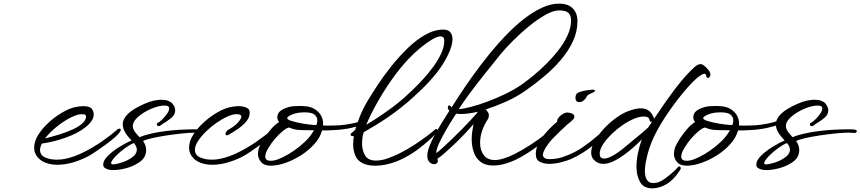

<svg xmlns="http://www.w3.org/2000/svg" viewBox="-20 -889 4710 1051"><path d="M293 13Q270 13 249 8Q228 3 211 -7Q167 -35 167 -81Q167 -117 191.5 -154.5Q216 -192 255 -226Q294 -260 337 -282Q363 -296 389 -302Q415 -308 435 -308Q470 -308 481.5 -294.5Q493 -281 493 -263Q493 -244 481 -226.5Q469 -209 447 -192Q409 -161 343.5 -137Q278 -113 209 -103Q199 -83 199 -66Q201 -38 228.5 -26.5Q256 -15 290 -15Q302 -15 313 -16Q324 -17 334 -19Q384 -29 436.5 -55Q489 -81 538 -115Q587 -149 626 -183Q632 -185 634 -185Q641 -185 641 -178Q641 -173 637 -168Q630 -156 608.5 -137Q587 -118 560 -98.5Q533 -79 507.5 -61.5Q482 -44 465 -35Q429 -15 383 -1Q337 13 293 13ZM226 -131Q258 -139 300 -151.5Q342 -164 380 -181.5Q418 -199 437 -220Q445 -228 448 -236.5Q451 -245 451 -251Q451 -256 447.5 -260Q444 -264 427 -264Q403 -264 365 -244.5Q327 -225 289.5 -194.5Q252 -164 226 -131Z M578 40Q566 38 555.5 31.5Q545 25 545 12Q545 -10 569 -34.5Q593 -59 629 -82Q665 -105 700 -120Q678 -143 665 -164.5Q652 -186 652 -208Q652 -238 680 -265.5Q708 -293 769 -320Q798 -333 821.5 -338Q845 -343 863 -343Q886 -343 901 -337Q916 -331 923 -323Q939 -304 939 -285Q939 -261 918 -244Q897 -227 879 -216Q876 -215 873 -213Q870 -211 868 -209Q862 -205 861 -204Q852 -196 843 -200Q838 -203 838 -208Q838 -213 843 -216Q854 -221 868.5 -235.5Q883 -250 894.5 -266.5Q906 -283 906 -295Q906 -301 903 -305Q897 -311 879 -311Q857 -311 827.5 -301Q798 -291 770.5 -274.5Q743 -258 725 -238.5Q707 -219 707 -200Q707 -183 718.5 -167.5Q730 -152 744 -138Q772 -150 810.5 -158.5Q849 -167 890.5 -172Q932 -177 971 -179Q1010 -181 1038 -181Q1055 -181 1067 -181Q1079 -181 1086 -179Q1095 -177 1095 -171Q1095 -167 1091.5 -164Q1088 -161 1084 -161Q1077 -161 1069.5 -162Q1062 -163 1052 -163Q1021 -163 978 -158.5Q935 -154 891.5 -147.5Q848 -141 813 -133Q778 -125 763 -117Q780 -94 780 -68Q780 -22 735 4Q705 23 667.5 32.5Q630 42 601 42Q594 42 588.5 41.5Q583 41 578 40ZM600 11Q611 11 640.5 2.5Q670 -6 695 -22Q729 -43 729 -70Q729 -87 713 -106Q694 -99 666.5 -79.5Q639 -60 618 -39Q595 -16 589 -1Q589 0 588.5 1Q588 2 588 4Q588 10 600 11Z M1141 13Q1118 13 1097 8Q1076 3 1059 -7Q1015 -35 1015 -81Q1015 -117 1039.5 -154.5Q1064 -192 1103 -226Q1142 -260 1185 -282Q1212 -296 1238 -302Q1264 -308 1285 -308Q1308 -308 1326 -301Q1344 -294 1346 -280Q1350 -251 1330 -226.5Q1310 -202 1282 -183Q1254 -164 1233 -152Q1230 -151 1227.5 -149.5Q1225 -148 1223 -148Q1216 -148 1215 -152.5Q1214 -157 1215 -161Q1219 -174 1240 -185Q1253 -192 1267 -203.5Q1281 -215 1291 -228.5Q1301 -242 1301 -251Q1301 -256 1296 -260Q1291 -264 1274 -264Q1254 -264 1225 -251Q1196 -238 1165 -216.5Q1134 -195 1107.5 -169Q1081 -143 1064 -117Q1047 -91 1047 -69Q1047 -40 1075 -27.5Q1103 -15 1138 -15Q1150 -15 1161 -16Q1172 -17 1182 -19Q1232 -29 1284.5 -55Q1337 -81 1386 -115Q1435 -149 1474 -183Q1480 -185 1482 -185Q1489 -185 1489 -178Q1489 -173 1485 -168Q1478 -156 1456.5 -137Q1435 -118 1408 -98.5Q1381 -79 1355.5 -61.5Q1330 -44 1313 -35Q1277 -15 1231 -1Q1185 13 1141 13Z M1463 18Q1426 18 1409 -2Q1392 -22 1392 -47Q1392 -55 1393.5 -62.5Q1395 -70 1397 -78Q1404 -98 1422.5 -127Q1441 -156 1464 -182.5Q1487 -209 1508 -221Q1498 -232 1498 -248Q1498 -284 1554 -301Q1568 -306 1584.5 -307.5Q1601 -309 1619 -309Q1642 -309 1664 -306Q1696 -301 1720 -278.5Q1744 -256 1748 -224Q1750 -213 1748 -202Q1764 -201 1779.5 -201.5Q1795 -202 1808 -202Q1838 -202 1869.5 -206.5Q1901 -211 1927.5 -217.5Q1954 -224 1967 -231Q1975 -234 1979 -234Q1987 -234 1989 -228Q1989 -218 1970 -209Q1948 -199 1903 -189Q1858 -179 1808 -177Q1796 -176 1779.5 -175.5Q1763 -175 1743 -175Q1732 -135 1700.5 -100Q1669 -65 1627 -38.5Q1585 -12 1541.5 3Q1498 18 1463 18ZM1712 -204Q1717 -219 1717 -230Q1717 -248 1702.5 -261Q1688 -274 1648 -274Q1607 -274 1579.5 -262.5Q1552 -251 1552 -242Q1552 -240 1556 -236Q1560 -232 1572 -228Q1604 -218 1640 -212Q1676 -206 1712 -204ZM1482 -11Q1501 -15 1529.5 -29Q1558 -43 1589.5 -64.5Q1621 -86 1648 -112Q1676 -137 1699 -176Q1662 -176 1626.5 -177Q1591 -178 1563 -191Q1551 -190 1529 -172.5Q1507 -155 1485 -129Q1463 -103 1447.5 -76.5Q1432 -50 1432 -31Q1432 -22 1438.5 -15.5Q1445 -9 1462 -9Q1466 -9 1471 -9.5Q1476 -10 1482 -11Z M2034 18Q2015 18 1997.5 15Q1980 12 1966 5Q1934 -11 1923.5 -41Q1913 -71 1913 -99Q1913 -112 1914.5 -123Q1916 -134 1917 -144Q1914 -143 1912 -143.5Q1910 -144 1908 -144Q1899 -146 1899 -152Q1899 -157 1904 -161Q1907 -163 1913.5 -168.5Q1920 -174 1924 -178Q1932 -205 1948 -247Q1964 -289 1993 -338Q2015 -375 2048 -425Q2081 -475 2123 -527.5Q2165 -580 2212 -625.5Q2259 -671 2308.5 -699Q2358 -727 2407 -727Q2433 -727 2445 -712.5Q2457 -698 2457 -674Q2457 -640 2432 -588Q2406 -534 2367 -486Q2328 -438 2287 -399Q2246 -360 2214 -332Q2174 -298 2136.5 -270.5Q2099 -243 2067 -223Q2036 -203 2010.5 -188.5Q1985 -174 1971 -165Q1962 -138 1962 -103Q1962 -66 1978.5 -38Q1995 -10 2038 -10Q2069 -10 2103.5 -22.5Q2138 -35 2166 -49Q2208 -70 2247 -95.5Q2286 -121 2316 -143.5Q2346 -166 2359 -178Q2363 -182 2366 -182.5Q2369 -183 2370 -183Q2375 -181 2375 -175Q2375 -166 2365 -156Q2324 -115 2275 -77Q2226 -39 2171 -14Q2138 1 2102.5 9.5Q2067 18 2034 18ZM1985 -206Q2004 -217 2039.5 -240Q2075 -263 2117 -293.5Q2159 -324 2196 -357Q2215 -374 2242.5 -400.5Q2270 -427 2299.5 -459.5Q2329 -492 2354.5 -527.5Q2380 -563 2396 -598.5Q2412 -634 2412 -665Q2412 -679 2406.5 -684.5Q2401 -690 2392 -690Q2374 -690 2344.5 -672.5Q2315 -655 2281 -627Q2247 -599 2215 -565Q2166 -513 2120.5 -447.5Q2075 -382 2040 -318.5Q2005 -255 1985 -206Z M2679 17Q2636 17 2610 -3.5Q2584 -24 2573 -57Q2562 -90 2562 -128Q2562 -148 2565 -168.5Q2568 -189 2572 -209Q2550 -184 2522.5 -155Q2495 -126 2466.5 -99Q2438 -72 2414 -51Q2390 -30 2374 -20Q2377 -14 2377 -9Q2377 0 2371 5Q2365 10 2357 10Q2348 10 2338.5 4.5Q2329 -1 2323 -14Q2319 -22 2319 -36Q2319 -56 2328.5 -82Q2338 -108 2352 -136Q2371 -172 2394.5 -210.5Q2418 -249 2440 -283Q2435 -288 2433 -292.5Q2431 -297 2431 -300Q2431 -303 2433 -307.5Q2435 -312 2439 -312Q2443 -312 2447 -308Q2448 -305 2452 -301Q2462 -317 2491.5 -362.5Q2521 -408 2565 -470Q2609 -532 2662 -597Q2704 -649 2751 -697.5Q2798 -746 2847 -784.5Q2896 -823 2945 -846Q2994 -869 3040 -869Q3091 -869 3116 -842.5Q3141 -816 3141 -774Q3141 -716 3116 -662.5Q3091 -609 3049.5 -560.5Q3008 -512 2957 -469.5Q2906 -427 2854 -391Q2805 -357 2748.5 -332Q2692 -307 2639 -290Q2643 -286 2646.5 -281Q2650 -276 2654 -270Q2656 -266 2656 -261Q2656 -244 2650 -236Q2608 -171 2608 -107Q2608 -67 2628 -40Q2648 -13 2689 -13Q2731 -13 2799 -47Q2842 -69 2886.5 -98Q2931 -127 2967 -156Q2972 -161 2977.5 -164Q2983 -167 2987 -171L3007 -187Q3010 -188 3014 -188Q3022 -188 3022 -181Q3022 -175 3017 -170Q3011 -162 2990 -143.5Q2969 -125 2938.5 -101Q2908 -77 2872.5 -54Q2837 -31 2802 -14Q2782 -4 2747.5 6.5Q2713 17 2679 17ZM2491 -291Q2515 -293 2556 -303.5Q2597 -314 2646 -332Q2695 -350 2745 -374Q2795 -398 2837 -427Q2865 -447 2900.5 -476Q2936 -505 2972 -541Q3008 -577 3038.5 -616.5Q3069 -656 3087.5 -697Q3106 -738 3106 -778Q3106 -806 3091 -819Q3076 -832 3040 -832Q3009 -832 2966 -808Q2923 -784 2877 -746.5Q2831 -709 2789.5 -667.5Q2748 -626 2720 -592Q2677 -539 2632 -482.5Q2587 -426 2549.5 -375.5Q2512 -325 2491 -291ZM2368 -51Q2380 -59 2402 -79Q2424 -99 2451 -125Q2478 -151 2505.5 -178.5Q2533 -206 2555.5 -230.5Q2578 -255 2591 -270L2594 -277Q2542 -265 2503 -265Q2496 -265 2489 -265.5Q2482 -266 2477 -267Q2452 -229 2427 -186.5Q2402 -144 2385 -108Q2368 -72 2368 -51Z M3152 -330Q3140 -330 3135 -336.5Q3130 -343 3130 -353Q3130 -364 3134 -372Q3138 -380 3155.5 -386Q3173 -392 3193.5 -395Q3214 -398 3225 -398Q3237 -398 3237 -393Q3237 -389 3232 -386Q3230 -385 3226.5 -383Q3223 -381 3218 -379Q3211 -376 3202.5 -371.5Q3194 -367 3192 -361Q3186 -348 3175 -339Q3164 -330 3152 -330ZM2986 8Q2958 8 2935.5 -3Q2913 -14 2913 -45Q2913 -75 2927 -103Q2941 -131 2962.5 -156Q2984 -181 3004 -200Q3021 -215 3031 -224Q3030 -225 3030 -228Q3030 -236 3037 -244Q3048 -260 3073 -271Q3079 -273 3085 -273Q3098 -273 3111 -267.5Q3124 -262 3124 -250Q3124 -243 3119 -237Q3114 -231 3110 -228Q3102 -222 3085.5 -207.5Q3069 -193 3050 -174.5Q3031 -156 3013.5 -138.5Q2996 -121 2987 -109Q2952 -64 2952 -41Q2952 -31 2960.5 -24.5Q2969 -18 2991 -18Q3026 -18 3060.5 -29.5Q3095 -41 3124 -56Q3148 -68 3169.5 -83Q3191 -98 3212 -114Q3233 -131 3254.5 -149Q3276 -167 3298 -185Q3301 -186 3305 -186Q3313 -186 3313 -179Q3313 -173 3308 -168Q3302 -160 3283 -142Q3264 -124 3236.5 -101Q3209 -78 3175 -56Q3141 -34 3105 -18Q3086 -10 3052 -1Q3018 8 2986 8Z M3550 142Q3503 142 3483.5 107Q3464 72 3464 23Q3464 -12 3472 -50.5Q3480 -89 3493 -126Q3476 -108 3451 -85.5Q3426 -63 3396.5 -41.5Q3367 -20 3337.5 -6Q3308 8 3282 8Q3251 8 3230 -15Q3216 -30 3216 -54Q3216 -83 3236 -118Q3256 -153 3288 -187Q3320 -221 3357 -247Q3394 -273 3428 -284Q3463 -296 3486 -296Q3512 -296 3526.5 -286.5Q3541 -277 3549 -264Q3557 -251 3561 -240Q3580 -267 3600 -297Q3620 -327 3642 -357Q3674 -403 3710 -446Q3746 -489 3783 -523Q3800 -538 3815 -538Q3823 -538 3830 -533Q3845 -522 3857 -507.5Q3869 -493 3869 -480Q3869 -476 3866 -471Q3860 -462 3855.5 -462.5Q3851 -463 3849 -465Q3848 -467 3847 -470.5Q3846 -474 3845 -477Q3844 -485 3836 -485Q3827 -485 3815 -476.5Q3803 -468 3799 -465Q3778 -448 3750 -417Q3722 -386 3694 -350Q3666 -314 3644 -282Q3591 -206 3560 -141Q3529 -76 3515 -2Q3513 11 3511.5 23Q3510 35 3510 46Q3510 77 3521 95Q3532 113 3555 113Q3568 113 3583 109Q3600 103 3620 88.5Q3640 74 3659.5 57Q3679 40 3692 25Q3695 22 3699.5 22Q3704 22 3705 26Q3708 33 3705 38Q3704 40 3701 44.5Q3698 49 3694 54Q3677 80 3653 101Q3629 122 3599 133Q3572 142 3550 142ZM3263 -48Q3263 -32 3269.5 -26.5Q3276 -21 3286 -21Q3302 -21 3322 -30.5Q3342 -40 3360 -52.5Q3378 -65 3386 -72Q3417 -98 3456.5 -130Q3496 -162 3527 -190Q3532 -198 3538 -206Q3544 -214 3550 -223Q3549 -223 3548 -222.5Q3547 -222 3546 -222Q3536 -222 3536 -232Q3536 -233 3531.5 -242Q3527 -251 3502 -251Q3479 -251 3448.5 -238Q3418 -225 3387 -203.5Q3356 -182 3329 -156Q3302 -130 3284.5 -104.5Q3267 -79 3264 -59Q3263 -56 3263 -53Q3263 -50 3263 -48Z M3740 18Q3703 18 3686 -2Q3669 -22 3669 -47Q3669 -55 3670.5 -62.5Q3672 -70 3674 -78Q3681 -98 3699.5 -127Q3718 -156 3741 -182.5Q3764 -209 3785 -221Q3775 -232 3775 -248Q3775 -284 3831 -301Q3845 -306 3861.5 -307.5Q3878 -309 3896 -309Q3919 -309 3941 -306Q3973 -301 3997 -278.5Q4021 -256 4025 -224Q4027 -213 4025 -202Q4041 -201 4056.5 -201.5Q4072 -202 4085 -202Q4115 -202 4146.5 -206.5Q4178 -211 4204.5 -217.5Q4231 -224 4244 -231Q4252 -234 4256 -234Q4264 -234 4266 -228Q4266 -218 4247 -209Q4225 -199 4180 -189Q4135 -179 4085 -177Q4073 -176 4056.5 -175.5Q4040 -175 4020 -175Q4009 -135 3977.5 -100Q3946 -65 3904 -38.5Q3862 -12 3818.5 3Q3775 18 3740 18ZM3989 -204Q3994 -219 3994 -230Q3994 -248 3979.5 -261Q3965 -274 3925 -274Q3884 -274 3856.5 -262.5Q3829 -251 3829 -242Q3829 -240 3833 -236Q3837 -232 3849 -228Q3881 -218 3917 -212Q3953 -206 3989 -204ZM3759 -11Q3778 -15 3806.5 -29Q3835 -43 3866.5 -64.5Q3898 -86 3925 -112Q3953 -137 3976 -176Q3939 -176 3903.5 -177Q3868 -178 3840 -191Q3828 -190 3806 -172.5Q3784 -155 3762 -129Q3740 -103 3724.5 -76.5Q3709 -50 3709 -31Q3709 -22 3715.5 -15.5Q3722 -9 3739 -9Q3743 -9 3748 -9.5Q3753 -10 3759 -11Z M4153 40Q4141 38 4130.5 31.5Q4120 25 4120 12Q4120 -10 4144 -34.5Q4168 -59 4204 -82Q4240 -105 4275 -120Q4253 -143 4240 -164.5Q4227 -186 4227 -208Q4227 -238 4255 -265.5Q4283 -293 4344 -320Q4373 -333 4396.5 -338Q4420 -343 4438 -343Q4461 -343 4476 -337Q4491 -331 4498 -323Q4514 -304 4514 -285Q4514 -261 4493 -244Q4472 -227 4454 -216Q4451 -215 4448 -213Q4445 -211 4443 -209Q4437 -205 4436 -204Q4427 -196 4418 -200Q4413 -203 4413 -208Q4413 -213 4418 -216Q4429 -221 4443.5 -235.5Q4458 -250 4469.5 -266.5Q4481 -283 4481 -295Q4481 -301 4478 -305Q4472 -311 4454 -311Q4432 -311 4402.5 -301Q4373 -291 4345.5 -274.5Q4318 -258 4300 -238.5Q4282 -219 4282 -200Q4282 -183 4293.5 -167.5Q4305 -152 4319 -138Q4347 -150 4385.5 -158.5Q4424 -167 4465.5 -172Q4507 -177 4546 -179Q4585 -181 4613 -181Q4630 -181 4642 -181Q4654 -181 4661 -179Q4670 -177 4670 -171Q4670 -167 4666.5 -164Q4663 -161 4659 -161Q4652 -161 4644.5 -162Q4637 -163 4627 -163Q4596 -163 4553 -158.5Q4510 -154 4466.5 -147.5Q4423 -141 4388 -133Q4353 -125 4338 -117Q4355 -94 4355 -68Q4355 -22 4310 4Q4280 23 4242.5 32.5Q4205 42 4176 42Q4169 42 4163.5 41.5Q4158 41 4153 40ZM4175 11Q4186 11 4215.5 2.5Q4245 -6 4270 -22Q4304 -43 4304 -70Q4304 -87 4288 -106Q4269 -99 4241.5 -79.5Q4214 -60 4193 -39Q4170 -16 4164 -1Q4164 0 4163.5 1Q4163 2 4163 4Q4163 10 4175 11Z"/></svg>

Font: WindSong Medium
Style: Regular
Weight: 500
Designer: Robert E. Leuschke
Foundry: Robert E. Leuschke
Version: Version 1.010; ttfautohint (v1.8.3)